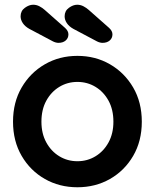

<svg xmlns="http://www.w3.org/2000/svg" viewBox="-20 -781 654 811"><path d="M579 -267Q579 -185 542.5 -122.5Q506 -60 444.5 -25Q383 10 307 10Q231 10 169.5 -25Q108 -60 71.5 -122.5Q35 -185 35 -267Q35 -349 71.5 -411.5Q108 -474 169.5 -509.5Q231 -545 307 -545Q383 -545 444.5 -509.5Q506 -474 542.5 -411.5Q579 -349 579 -267ZM459 -267Q459 -318 438.5 -355.5Q418 -393 383.5 -414Q349 -435 307 -435Q265 -435 230.5 -414Q196 -393 175.5 -355.5Q155 -318 155 -267Q155 -217 175.5 -179.5Q196 -142 230.5 -121Q265 -100 307 -100Q349 -100 383.5 -121Q418 -142 438.5 -179.5Q459 -217 459 -267ZM413 -600Q408 -600 402 -601.5Q396 -603 390 -606L290 -659Q272 -669 262.5 -683Q253 -697 253 -712Q253 -735 271 -748Q289 -761 306 -761Q320 -761 332.5 -754.5Q345 -748 355 -739L441 -663Q455 -650 455 -636Q455 -620 443.5 -610Q432 -600 413 -600ZM227 -600Q222 -600 216 -601.5Q210 -603 204 -606L104 -659Q86 -669 76.5 -683Q67 -697 67 -712Q67 -735 85 -748Q103 -761 120 -761Q134 -761 146.5 -754.5Q159 -748 169 -739L255 -663Q269 -650 269 -636Q269 -620 257.5 -610Q246 -600 227 -600Z"/></svg>

Font: Quicksand Light
Style: Bold
Weight: 700
Version: Version 3.004